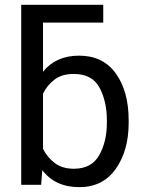

<svg xmlns="http://www.w3.org/2000/svg" viewBox="-20 -770 602 800"><path d="M68.4 0V-750H410.2V-675.8H159.2V-471.2Q212.9 -538.1 309.6 -538.1Q409.2 -538.1 462.6 -463.9Q516.1 -389.6 516.1 -268.6V-258.3Q516.1 -142.6 462.4 -66.4Q408.7 9.8 310.5 9.8Q210.4 9.8 156.2 -61L151.4 0ZM287.1 -461.9Q237.8 -461.9 207 -438.2Q176.3 -414.6 159.2 -379.9V-149.9Q176.8 -114.7 208 -90.8Q239.3 -66.9 288.1 -66.9Q361.3 -66.9 393.3 -123.3Q425.3 -179.7 425.3 -258.3V-268.6Q425.3 -347.2 394.8 -404.5Q364.3 -461.9 287.1 -461.9Z"/></svg>

Font: Roboto21382017
Style: Regular
Weight: 400
Designer: Christian Robertson
Foundry: Google
Version: Version 2.138; 2017